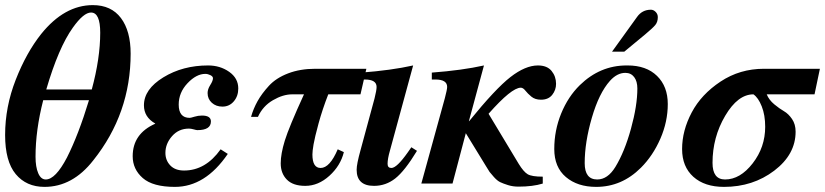

<svg xmlns="http://www.w3.org/2000/svg" viewBox="-23 -718 3227 751"><path d="M488 -508Q488 -274 342 -91Q261 13 151 13Q80 13 38.5 -37Q-3 -87 -3 -190Q-3 -300 38.5 -406Q80 -512 138 -585Q229 -698 340 -698Q412 -698 450 -647.5Q488 -597 488 -508ZM158 -368H336Q369 -490 369 -590Q369 -669 333 -669Q304 -669 262 -610Q206 -532 158 -368ZM325 -326H146Q116 -209 116 -105Q116 -65 126.5 -40.5Q137 -16 156 -16Q194 -16 239 -102Q284 -191 325 -326Z M584 -234V-235Q540 -260 540 -306Q540 -369 616 -415.5Q692 -462 791 -462Q838 -462 873.5 -437Q909 -412 909 -372Q909 -342 891.5 -321.5Q874 -301 847 -301Q822 -301 805.5 -316Q789 -331 789 -354Q789 -369 799.5 -385.5Q810 -402 810 -412Q810 -419 800 -424Q790 -429 780 -429Q745 -429 710.5 -392.5Q676 -356 676 -309Q676 -257 719 -257Q723 -257 737.5 -261.5Q752 -266 767 -266Q802 -266 802 -243Q802 -209 749 -209Q745 -209 734.5 -212Q724 -215 716 -215Q676 -215 650 -185.5Q624 -156 624 -120Q624 -91 643 -71Q662 -51 697 -51Q781 -51 840 -134L868 -116Q780 13 661 13Q575 13 535.5 -21.5Q496 -56 496 -107Q496 -195 584 -234Z M1410 -449 1387 -349H1261Q1238 -290 1223 -235Q1208 -180 1203.5 -153.5Q1199 -127 1199 -114Q1199 -61 1231 -61Q1267 -61 1298 -134L1322 -123Q1309 -70 1265.5 -30.5Q1222 9 1171 9Q1123 9 1099 -15.5Q1075 -40 1075 -79Q1075 -116 1091 -168Q1107 -220 1166 -349H1120Q1084 -349 1044.5 -326Q1005 -303 986 -261H959Q968 -293 984.5 -322.5Q1001 -352 1029 -382.5Q1057 -413 1104 -431Q1151 -449 1210 -449Z M1586 -142 1608 -128Q1560 -49 1523 -20Q1486 9 1440 9Q1372 9 1372 -54Q1372 -76 1387 -130L1442 -333Q1450 -365 1450 -378Q1450 -407 1404 -407H1390V-434Q1508 -443 1593 -462L1502 -128Q1493 -97 1493 -77Q1493 -61 1508 -61Q1529 -61 1572 -122Z M1811 -244H1812Q1915 -371 1973.5 -416.5Q2032 -462 2081 -462Q2117 -462 2134.5 -440.5Q2152 -419 2152 -390Q2152 -366 2137 -347Q2122 -328 2093 -328Q2070 -328 2055.5 -340Q2041 -352 2032 -363.5Q2023 -375 2014 -375Q1978 -375 1888 -273L2006 -77Q2025 -46 2041 -36.5Q2057 -27 2100 -27V0Q2061 12 2005 12Q1983 12 1964 6Q1945 0 1933.5 -5.5Q1922 -11 1909 -25.5Q1896 -40 1892 -45.5Q1888 -51 1878 -68L1867 -86L1799 -197L1747 0H1625L1717 -334Q1726 -368 1726 -378Q1726 -407 1680 -407H1666V-434Q1785 -443 1870 -462Z M2371 -516 2469 -652Q2489 -680 2523 -680Q2533 -680 2541.5 -671.5Q2550 -663 2550 -651Q2550 -632 2540 -620Q2530 -608 2500 -583L2419 -516ZM2428 -462H2432Q2505 -462 2547 -421Q2589 -380 2589 -311Q2589 -242 2560 -175.5Q2531 -109 2484 -62Q2409 13 2309 13Q2236 13 2190.5 -25.5Q2145 -64 2145 -135Q2145 -208 2172 -274Q2199 -340 2245 -385Q2324 -462 2428 -462ZM2470 -372Q2470 -400 2457.5 -416.5Q2445 -433 2423 -433Q2391 -433 2363 -402Q2320 -354 2292 -257.5Q2264 -161 2264 -80Q2264 -16 2313 -16Q2354 -16 2384 -65Q2420 -124 2445 -214.5Q2470 -305 2470 -372Z M3184 -449 3163 -349H2976Q2985 -327 3005.5 -310Q3026 -293 3043.5 -283Q3061 -273 3075 -252.5Q3089 -232 3089 -203Q3089 -114 3005.5 -50.5Q2922 13 2809 13Q2733 13 2689 -26.5Q2645 -66 2645 -135Q2645 -207 2682.5 -278Q2720 -349 2795.5 -399Q2871 -449 2965 -449ZM2970 -222Q2970 -268 2956.5 -302Q2943 -336 2924 -349Q2863 -349 2813.5 -265Q2764 -181 2764 -81Q2764 -16 2813 -16Q2872 -16 2921 -79Q2970 -142 2970 -222Z"/></svg>

Font: STIX
Style: Bold Italic
Weight: 700
Italic angle: -16.33°
Designer: MicroPress Inc., with final additions and corrections provided by Coen Hoffman, Elsevier (retired)
Version: Version 1.1.1